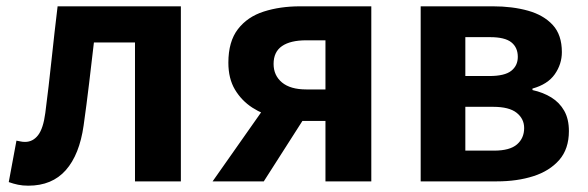

<svg xmlns="http://www.w3.org/2000/svg" viewBox="-20 -580 1879 614"><path d="M70.5 13.8Q52.3 13.8 37.6 10.7Q23 7.7 8 2.3L32.6 -130.2Q39.1 -129.2 45.7 -127.7Q52.3 -126.2 60 -126.2Q85.2 -126.2 101.8 -147.7Q118.4 -169.2 124.9 -218.9Q135.9 -303.9 144.9 -389.5Q154 -475 164.2 -559.8H558.4V0H411.7V-444.1H280.3Q272.7 -377.8 264.7 -311.5Q256.8 -245.1 247.4 -178.6Q234.2 -85.4 190.4 -35.8Q146.5 13.8 70.5 13.8Z M1020.8 0V-193.3H947.4Q906.1 -193.3 863.9 -203.4Q821.7 -213.4 787.1 -235.7Q752.6 -258 731.4 -293.4Q710.3 -328.8 710.3 -379.5Q710.3 -447.1 740.8 -486.7Q771.2 -526.3 823.4 -543Q875.6 -559.8 939.6 -559.8H1167.4V0ZM959.4 -294H1020.8V-451.1H959.4Q908.7 -451.1 881.8 -432.6Q854.9 -414.1 854.9 -375.6Q854.9 -338.7 881.8 -316.3Q908.7 -294 959.4 -294ZM659.9 0 849.8 -270.2 970.5 -229.9 823.6 0Z M1325.3 0V-559.8H1556.3Q1618.7 -559.8 1668.6 -545.8Q1718.5 -531.8 1747.7 -500.1Q1776.8 -468.5 1776.8 -413.4Q1776.8 -374.9 1754.1 -342.5Q1731.3 -310.2 1682.8 -296.8V-292Q1717.1 -284.5 1743.2 -268.3Q1769.4 -252.1 1784.3 -225.8Q1799.3 -199.4 1799.3 -160.9Q1799.3 -103.7 1768.3 -68.3Q1737.2 -33 1685.4 -16.5Q1633.6 0 1569.3 0ZM1468.1 -336.9H1545.1Q1593.9 -336.9 1614.9 -353.5Q1635.9 -370.1 1635.9 -398.1Q1635.9 -428.2 1615.2 -444.7Q1594.5 -461.2 1547.3 -461.2H1468.1ZM1468.1 -98.3H1559.9Q1610.5 -98.3 1633.4 -118.3Q1656.2 -138.2 1656.2 -170.5Q1656.2 -200.1 1632.3 -219.2Q1608.4 -238.4 1557.1 -238.4H1468.1Z"/></svg>

Font: Shanggu Sans SC VF
Style: Regular
Weight: 250
Designer: GuiWonder
Version: Version 1.021